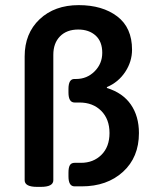

<svg xmlns="http://www.w3.org/2000/svg" viewBox="-20 -727 594 749"><path d="M287.1 -707Q379.4 -707 437.3 -663.1Q495.1 -619.1 495.1 -533.2Q495.1 -486.8 468.5 -446.5Q441.9 -406.2 397 -387.2V-383.8Q459 -364.7 490.5 -319.1Q522 -273.4 522 -208Q522 -113.3 459.7 -56.6Q397.5 0 298.8 0H271Q247.1 0 247.1 -39.1V-53.2Q247.1 -73.7 252.7 -82.8Q258.3 -91.8 271 -91.8H295.9Q344.2 -91.8 375.7 -123Q407.2 -154.3 407.2 -208Q407.2 -262.2 374.8 -294.7Q342.3 -327.1 290 -327.1H271Q247.1 -327.1 247.1 -366.2V-379.9Q247.1 -418.9 270 -418.9H276.9Q319.3 -418.9 349.1 -448.7Q378.9 -478.5 378.9 -521Q378.9 -564.9 353 -588.4Q327.1 -611.8 285.2 -611.8Q240.2 -611.8 214.1 -585.2Q188 -558.6 188 -513.2V-23.9Q188 2 139.2 2H125Q76.2 2 76.2 -23.9V-506.8Q76.2 -596.7 134.5 -651.9Q192.9 -707 287.1 -707Z"/></svg>

Font: Asap Symbol
Style: Regular
Weight: 900
Designer: Tania Quindós, Elena González Miranda, Marcela Romero, Pablo Cosgaya
Foundry: Omnibus-Type
Version: Version 1.000;PS 001.000;hotconv 1.0.70;makeotf.lib2.5.58329